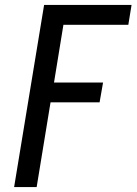

<svg xmlns="http://www.w3.org/2000/svg" viewBox="-20 -755 551 775"><path d="M37 0 158 -735H511L498 -655H236L198 -422H396L382 -342H184L128 0Z"/></svg>

Font: Iosevka Medium Oblique
Style: Regular
Weight: 500
Italic angle: -9°
Monospace: yes
Designer: Belleve Invis
Foundry: Belleve Invis
Version: Version 32.5.0; ttfautohint (v1.8.4)